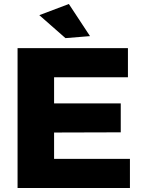

<svg xmlns="http://www.w3.org/2000/svg" viewBox="-20 -942 715 962"><path d="M631 0H68V-701H621V-555H251V-424H585V-279L251 -278V-146H631ZM308 -751 177 -866 325 -922 431 -761Z"/></svg>

Font: Argentum Novus
Style: Bold
Weight: 700
Designer: Julieta Ulanovsky (font) & Cristiano Sobral (main changes)
Foundry: Julieta Ulanovsky (font) & Cristiano Sobral (main changes)
Version: Version 3.00;November 27, 2020;FontCreator 13.0.0.2655 64-bi